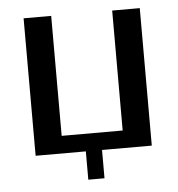

<svg xmlns="http://www.w3.org/2000/svg" viewBox="-45 -503 593 640"><g transform="rotate(-5 251.5 -182.5)"><path d="M225.1 0H57.1V-460H149.4V-58.6H353.5V-460H445.8V0H279.3V94.7H225.1Z"/></g></svg>

Font: Federov2
Style: Regular
Weight: 400
Designer: Olexa M. Volochay | Cyreal.org
Foundry: Olexa M. Volochay | Cyreal.org
Version: Version 1.000